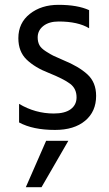

<svg xmlns="http://www.w3.org/2000/svg" viewBox="-20 -532 452 795"><path d="M378 -135Q378 -70 332.5 -32Q287 6 208 6Q116 6 59 -25V-102Q126 -62 203 -62Q249 -62 273 -80Q297 -98 297 -129Q297 -165 270.5 -185Q244 -205 182 -230Q125 -252 90.5 -285Q56 -318 56 -374Q56 -437 103.5 -474.5Q151 -512 222 -512Q301 -512 349 -490V-415Q303 -443 223 -443Q183 -443 159.5 -424.5Q136 -406 136 -377Q136 -359 143 -345.5Q150 -332 170.5 -319Q191 -306 200.5 -301.5Q210 -297 242 -283Q306 -257 342 -224Q378 -191 378 -135ZM152 243H87L171 51H263Z"/></svg>

Font: Hind Vadodara
Style: Regular
Weight: 400
Designer: Hitesh Malaviya
Foundry: Indian Type Foundry
Version: Version 1.001;PS 1.0;hotconv 1.0.86;makeotf.lib2.5.63406; tt